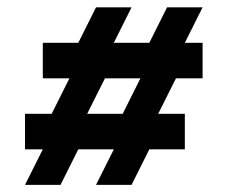

<svg xmlns="http://www.w3.org/2000/svg" viewBox="-20 -606 626 528"><path d="M390.6 -195.3 341.8 -97.7H244.1L293 -195.3H195.3L146.5 -97.7H48.8L97.7 -195.3H48.8V-293H122.1L170.9 -390.6H97.7V-488.3H195.3L244.1 -585.9H341.8L293 -488.3H390.6L439.5 -585.9H537.1L488.3 -488.3H537.1V-390.6H463.9L415 -293H488.3V-195.3ZM317.4 -293 366.2 -390.6H268.6L219.7 -293Z"/></svg>

Font: BabelStone Runic Short Twig
Style: Regular
Weight: 400
Designer: Andrew West
Foundry: BabelStone
Version: Version 3.003;March 14, 2022